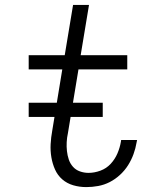

<svg xmlns="http://www.w3.org/2000/svg" viewBox="-20 -755 640 783"><path d="M332 8Q304 8 278.5 0.5Q253 -7 234 -23.5Q215 -40 204.5 -63.5Q194 -87 189.5 -113.5Q185 -140 186.5 -167.5Q188 -195 193 -222L234 -472H97V-530H244L278 -735H343L309 -530H499V-472H300L257 -212Q253 -194 252 -175.5Q251 -157 253 -139Q255 -121 260.5 -104.5Q266 -88 277.5 -75Q289 -62 306 -56Q323 -50 341 -50Q365 -50 389.5 -59Q414 -68 431.5 -87Q449 -106 459 -129.5Q469 -153 473 -177Q473 -179 473.5 -180.5Q474 -182 474 -184H539Q538 -181 538 -179Q538 -177 537 -174Q533 -150 524.5 -126.5Q516 -103 502.5 -81.5Q489 -60 469.5 -42Q450 -24 427.5 -12.5Q405 -1 380.5 3.5Q356 8 332 8ZM97 -278V-336H399V-278Z"/></svg>

Font: Iosevka Curly LtExObl
Style: Regular
Weight: 300
Width: 7
Italic angle: -9°
Monospace: yes
Designer: Belleve Invis
Foundry: Belleve Invis
Version: Version 11.1.0; ttfautohint (v1.8.3)